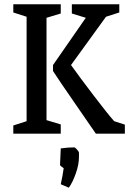

<svg xmlns="http://www.w3.org/2000/svg" viewBox="-20 -623 602 895"><path d="M42 0V-38.1L104 -58.1V-544.9L42 -564.9V-603H263.2V-560.1L196.8 -540V-63L263.2 -43V0ZM426.8 0Q412.6 -21 333.3 -135.5Q253.9 -250 227.1 -292V-319.8L379.9 -540L314.9 -560.1V-603H536.1V-564.9L474.1 -544.9L311 -319.8Q351.1 -263.7 417 -177.2Q482.9 -90.8 512.2 -58.1L562 -42V0ZM300.8 252 263.2 235.8Q271.5 199.2 276.9 161.1Q259.8 149.4 259.8 146L263.2 68.8Q296.4 64 326.2 64Q330.1 64 339.1 74.2Q348.1 84.5 348.1 88.9V108.9Q348.1 143.1 333.7 184.6Q319.3 226.1 300.8 252Z"/></svg>

Font: Grenze
Style: Regular
Weight: 400
Designer: Renata Polastri
Foundry: Omnibus-Type
Version: Version 1.002;PS 001.002;hotconv 1.0.88;makeotf.lib2.5.64775